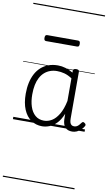

<svg xmlns="http://www.w3.org/2000/svg" viewBox="-150 -1076 921 1641"><g transform="rotate(10 311.0 -255.0)"><path d="M255 17Q201 17 159 -12Q117 -41 93.5 -97Q70 -153 70 -234Q70 -285 79.5 -328.5Q89 -372 107.5 -407Q126 -442 154 -467Q182 -492 218.5 -505.5Q255 -519 300 -519Q334 -519 366.5 -509Q399 -499 432 -480V-496Q432 -506 439 -510.5Q446 -515 459 -515Q473 -515 479 -510.5Q485 -506 485 -496V-92Q485 -71 489 -57.5Q493 -44 502 -37Q511 -30 525 -30Q536 -30 546 -34.5Q556 -39 565.5 -49Q575 -59 585 -73Q590 -80 596.5 -79.5Q603 -79 610 -73Q618 -68 619.5 -61Q621 -54 617 -48Q606 -28 590 -13.5Q574 1 555 9Q536 17 517 17Q497 17 481.5 11.5Q466 6 455.5 -5.5Q445 -17 439.5 -34Q434 -51 433 -72Q433 -84 432.5 -97Q432 -110 432 -122Q410 -69 380.5 -38.5Q351 -8 318.5 4.5Q286 17 255 17ZM126 -237Q126 -178 141 -132Q156 -86 186.5 -59.5Q217 -33 263 -33Q298 -33 330.5 -52.5Q363 -72 390 -116.5Q417 -161 432 -234V-430Q397 -453 365 -461.5Q333 -470 301 -470Q269 -470 241.5 -460Q214 -450 192.5 -431Q171 -412 156 -384Q141 -356 133.5 -319.5Q126 -283 126 -237ZM164 -706Q153 -706 149 -712.5Q145 -719 145 -731Q145 -744 149 -751Q153 -758 164 -758H432Q443 -758 447 -751Q451 -744 451 -731Q451 -719 447 -712.5Q443 -706 432 -706ZM0 490H622V500H0ZM0 -20H622V0H0ZM0 -505H622V-500H0ZM0 -1010H622V-1000H0Z"/></g></svg>

Font: Playwrite NG Modern Guides
Style: Regular
Weight: 400
Designer: Veronika Burian, José Scaglione
Foundry: TypeTogether
Version: Version 1.003